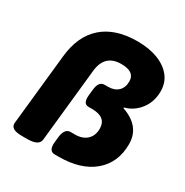

<svg xmlns="http://www.w3.org/2000/svg" viewBox="-164 -840 938 975"><g transform="rotate(30 305.0 -353.0)"><path d="M98 2Q62 2 46.5 -7.5Q31 -17 32 -36L76 -454Q89 -578 163 -643Q237 -708 366 -708Q434 -708 485 -688.5Q536 -669 565 -633Q594 -597 594 -546Q594 -485 560 -440.5Q526 -396 473 -382V-378Q589 -338 589 -234Q589 -125 515 -62.5Q441 0 312 0H288Q251 0 257 -55L260 -84Q266 -139 301 -139H327Q370 -139 395.5 -162.5Q421 -186 421 -227Q421 -295 337 -295H317Q298 -295 291.5 -309Q285 -323 288 -350L291 -378Q294 -408 304 -420.5Q314 -433 332 -433H351Q388 -433 409.5 -453.5Q431 -474 431 -511Q431 -567 352 -567Q256 -567 245 -466L200 -36Q196 2 128 2Z"/></g></svg>

Font: Asap Semi Expanded Semi Expanded ExtraBold
Style: Italic
Weight: 800
Width: 6
Italic angle: -6°
Designer: Pablo Cosgaya
Foundry: Omnibus-Type
Version: Version 3.001; ttfautohint (v1.8.4.7-5d5b)